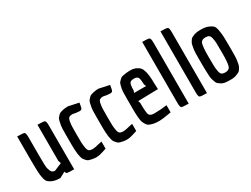

<svg xmlns="http://www.w3.org/2000/svg" viewBox="-58 -1262 2371 1812"><g transform="rotate(-30 1127.5 -356.5)"><path d="M281 -113 271 -143V-537Q338 -537 349.5 -529.5Q361 -522 361 -477V0Q302 0 287 -3.5Q272 -7 271 -27L207 7Q128 7 84 -32Q56 -56 52 -164Q50 -197 50 -271V-537Q117 -537 128 -529.5Q139 -522 139 -477V-273Q139 -156 144.5 -137Q150 -118 156 -104Q166 -80 197 -78Z M715 -98V-20Q706 -18 668 -5.5Q630 7 605.5 7Q581 7 561.5 3.5Q542 0 526.5 -4.5Q511 -9 500 -21.5Q489 -34 481.5 -43Q474 -52 469 -74Q464 -96 461.5 -110Q459 -124 457.5 -156.5Q456 -189 456 -208V-332Q456 -400 460 -421.5Q464 -443 469 -465Q474 -487 481.5 -495.5Q489 -504 500 -516Q511 -528 527 -532Q566 -544 606 -544L719 -520Q711 -463 703 -456Q695 -449 680 -449Q665 -449 644 -452L606 -459Q583 -459 570.5 -451Q558 -443 552.5 -414.5Q547 -386 546 -360Q545 -334 545 -271Q545 -208 546 -181.5Q547 -155 552.5 -125.5Q558 -96 570.5 -87Q583 -78 603.5 -78Q624 -78 641.5 -81.5Q659 -85 680 -90.5Q701 -96 715 -98Z M1049 -98V-20Q1040 -18 1002 -5.5Q964 7 939.5 7Q915 7 895.5 3.5Q876 0 860.5 -4.5Q845 -9 834 -21.5Q823 -34 815.5 -43Q808 -52 803 -74Q798 -96 795.5 -110Q793 -124 791.5 -156.5Q790 -189 790 -208V-332Q790 -400 794 -421.5Q798 -443 803 -465Q808 -487 815.5 -495.5Q823 -504 834 -516Q845 -528 861 -532Q900 -544 940 -544L1053 -520Q1045 -463 1037 -456Q1029 -449 1014 -449Q999 -449 978 -452L940 -459Q917 -459 904.5 -451Q892 -443 886.5 -414.5Q881 -386 880 -360Q879 -334 879 -271Q879 -208 880 -181.5Q881 -155 886.5 -125.5Q892 -96 904.5 -87Q917 -78 937.5 -78Q958 -78 975.5 -81.5Q993 -85 1014 -90.5Q1035 -96 1049 -98Z M1280 -78Q1348 -78 1418 -88V-10Q1325 7 1286 7Q1247 7 1223.5 1.5Q1200 -4 1183 -11.5Q1166 -19 1155 -37Q1144 -55 1138 -70.5Q1132 -86 1129 -118Q1125 -161 1125 -209.5Q1125 -258 1125 -291V-343Q1125 -414 1129 -431.5Q1133 -449 1138 -469.5Q1143 -490 1151 -498.5Q1159 -507 1170.5 -518.5Q1182 -530 1197 -534Q1244 -544 1281 -544Q1318 -544 1344.5 -532.5Q1371 -521 1385.5 -504Q1400 -487 1408 -456Q1421 -407 1421 -328L1424 -260L1206 -255L1214 -232Q1214 -133 1223.5 -105.5Q1233 -78 1280 -78ZM1219 -363 1211 -341H1342L1332 -363Q1331 -418 1321.5 -438.5Q1312 -459 1276 -459Q1240 -459 1229.5 -441Q1219 -423 1219 -363Z M1607 -659V4Q1540 4 1529 -3.5Q1518 -11 1518 -56V-720Q1584 -720 1595.5 -712.5Q1607 -705 1607 -659Z M1806 -659V4Q1739 4 1728 -3.5Q1717 -11 1717 -56V-720Q1783 -720 1794.5 -712.5Q1806 -705 1806 -659Z M1901 -266Q1901 -266 1901 -328Q1901 -390 1904 -411Q1907 -432 1911 -452.5Q1915 -473 1920.5 -482.5Q1926 -492 1934.5 -505Q1943 -518 1954 -523Q1965 -528 1980 -534Q2005 -544 2053 -544Q2101 -544 2130.5 -532.5Q2160 -521 2176.5 -506.5Q2193 -492 2200 -450.5Q2207 -409 2208.5 -377Q2210 -345 2210 -290V-215Q2210 -151 2207 -130Q2204 -109 2200 -88Q2196 -67 2190.5 -57.5Q2185 -48 2176.5 -34.5Q2168 -21 2156.5 -15.5Q2145 -10 2130 -4Q2106 7 2066 7Q2026 7 2004.5 4Q1983 1 1966.5 -9Q1950 -19 1939 -28Q1928 -37 1920.5 -58.5Q1913 -80 1909 -95Q1905 -110 1904 -144Q1901 -201 1901 -266ZM2055 -459Q2010 -459 2000 -422.5Q1990 -386 1990 -296.5Q1990 -207 1991 -180.5Q1992 -154 1998 -124.5Q2004 -95 2017.5 -86.5Q2031 -78 2055 -78Q2100 -78 2110 -116Q2120 -154 2120 -244Q2120 -334 2119 -360Q2118 -386 2112 -414Q2106 -442 2092.5 -450.5Q2079 -459 2055 -459Z"/></g></svg>

Font: Economica
Style: Bold
Weight: 700
Designer: Vicente Lamonaca
Foundry: Vicente Lamonaca
Version: Version 1.100